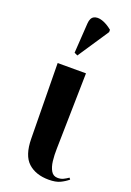

<svg xmlns="http://www.w3.org/2000/svg" viewBox="-156 -864 635 930"><g transform="rotate(20 161.5 -399.0)"><path d="M223 10Q156 10 116.5 -26Q77 -62 76 -148L71 -536H217L209 -145Q208 -112 211.5 -82Q215 -52 226.5 -32.5Q238 -13 261 -13Q277 -13 289.5 -19Q302 -25 315 -34L321 -26Q303 -11 281 -0.5Q259 10 223 10ZM148 -603 131 -611 141 -766Q143 -795 160 -803.5Q177 -812 202 -804Q227 -796 254 -774V-762Z"/></g></svg>

Font: Noto Serif Display Condensed
Style: Bold
Weight: 700
Width: 3
Designer: Monotype Design Team
Foundry: Monotype Imaging Inc.
Version: Version 2.009